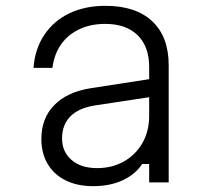

<svg xmlns="http://www.w3.org/2000/svg" viewBox="-20 -626 740 659"><path d="M503 -356V-294L305 -264Q249 -255 221 -226Q193 -197 193 -151Q193 -105 225.5 -77Q258 -49 313 -49Q365 -49 405.5 -72Q446 -95 469 -135.5Q492 -176 492 -229V-396Q492 -466 452.5 -505Q413 -544 341 -544Q291 -544 252 -525.5Q213 -507 189.5 -473.5Q166 -440 160 -393H95Q100 -459 132.5 -507Q165 -555 218.5 -580.5Q272 -606 342 -606Q446 -606 502.5 -553Q559 -500 559 -402V0H492V-63H468Q444 -27 400.5 -7Q357 13 300 13Q245 13 205 -7Q165 -27 143.5 -63.5Q122 -100 122 -149Q122 -220 166 -265Q210 -310 290 -323Z"/></svg>

Font: Martian Mono SemiExpanded ExtraLight
Style: Regular
Weight: 250
Monospace: yes
Version: Version 0.930